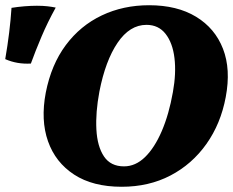

<svg xmlns="http://www.w3.org/2000/svg" viewBox="-126 -705 891 734"><path d="M339 9Q229 9 157.5 -37.5Q86 -84 57.5 -165Q29 -246 49 -351Q70 -458 125.5 -532.5Q181 -607 263 -646Q345 -685 444 -685Q551 -685 623.5 -641Q696 -597 726.5 -518.5Q757 -440 737 -334Q718 -232 663 -154.5Q608 -77 525.5 -34Q443 9 339 9ZM348 -69Q392 -69 428.5 -104.5Q465 -140 492.5 -204Q520 -268 535 -353Q548 -425 541 -483Q534 -541 507 -575.5Q480 -610 434 -610Q370 -610 323.5 -541.5Q277 -473 254 -355Q239 -275 242.5 -210Q246 -145 271.5 -107Q297 -69 348 -69ZM-8 -462Q-61 -459 -106 -479Q-88 -583 -82 -675Q-57 -679 -32 -681Q-7 -683 15 -683Q38 -683 55.5 -681Q73 -679 87 -676Q56 -620 32.5 -564.5Q9 -509 -8 -462Z"/></svg>

Font: Vollkorn Black
Style: Italic
Weight: 900
Italic angle: -11°
Designer: Friedrich Althausen
Foundry: Friedrich Althausen
Version: Version 5.000; ttfautohint (v1.8.3)